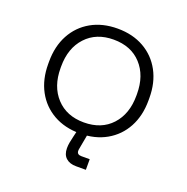

<svg xmlns="http://www.w3.org/2000/svg" viewBox="-120 -612 860 885"><g transform="rotate(20 310.0 -169.0)"><path d="M64 -237V-249Q64 -324 94.5 -380.5Q125 -437 180.5 -468.5Q236 -500 310 -500Q384 -500 439.5 -468.5Q495 -437 525.5 -380.5Q556 -324 556 -249V-237Q556 -162 525.5 -105.5Q495 -49 439.5 -17.5Q384 14 310 14Q236 14 180.5 -17.5Q125 -49 94.5 -105.5Q64 -162 64 -237ZM496 -239V-247Q496 -337 446 -391.5Q396 -446 310 -446Q225 -446 174.5 -391.5Q124 -337 124 -247V-239Q124 -149 174.5 -94.5Q225 -40 310 -40Q396 -40 446 -94.5Q496 -149 496 -239ZM346 162Q314 162 296 145.5Q278 129 278 98Q278 84 280.5 70Q283 56 287 40L299 -11H349L335 65Q334 74 332.5 79Q331 84 331 91Q331 110 353 110H394V162Z"/></g></svg>

Font: Space 7353
Style: Regular
Weight: 400
Designer: Christine Claussen + Ruben Lyon  (Space 7353)
Version: Version 1.000;FEAKit 1.0